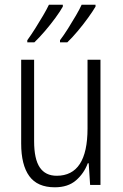

<svg xmlns="http://www.w3.org/2000/svg" viewBox="-20 -786 521 816"><path d="M407 -532V0H363L357 -92H353Q337 -49 303 -19.5Q269 10 213 10Q139 10 104.5 -37.5Q70 -85 70 -176V-532H125V-186Q125 -110 149 -74.5Q173 -39 221 -39Q352 -39 352 -240V-532ZM386 -758Q375 -739 354.5 -710.5Q334 -682 310 -653.5Q286 -625 266 -606H235V-615Q251 -636 269 -664.5Q287 -693 303 -720.5Q319 -748 327 -766H386ZM247 -758Q236 -738 215.5 -710Q195 -682 171 -654Q147 -626 126 -606H96V-615Q112 -637 130 -665.5Q148 -694 163.5 -720.5Q179 -747 188 -766H247Z"/></svg>

Font: Noto Sans Myanmar UI Condensed Light
Style: Regular
Weight: 300
Width: 3
Designer: Monotype Design Team
Foundry: Monotype Imaging Inc.
Version: Version 2.103; ttfautohint (v1.8.4.7-5d5b)